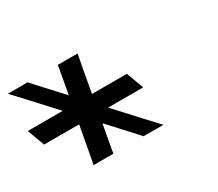

<svg xmlns="http://www.w3.org/2000/svg" viewBox="-275 -915 876 772"><g transform="rotate(-30 162.5 -529.5)"><path d="M24.3 -612 43.8 -719 47.1 -740H139.1L127.9 -681L107.6 -570H229.8H269.8L299.3 -490H259.3H136.6L239.6 -378L294.4 -319H202.4L183.6 -340L85.2 -447L65.6 -340L62.4 -319H-29.6L-18.4 -378L2 -490H-120.7H-160.7L-190.2 -570H-150.2H-28L-130.1 -681L-184.9 -740H-92.9L-74.2 -719Z"/></g></svg>

Font: Nordica Plus
Style: NordicaClassicLightOpObl
Weight: 300
Version: Version 1.01